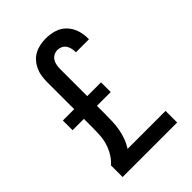

<svg xmlns="http://www.w3.org/2000/svg" viewBox="-218 -839 936 936"><g transform="rotate(-45 250.0 -371.5)"><path d="M62 0V-80Q82 -98 96 -121Q110 -144 118 -170Q126 -196 127.5 -223Q129 -250 129 -276V-334H51V-401H129V-588Q129 -608 132 -628Q135 -648 143.5 -666.5Q152 -685 165.5 -700.5Q179 -716 197 -725.5Q215 -735 235 -739Q255 -743 275 -743Q304 -743 332.5 -734.5Q361 -726 381.5 -705Q402 -684 411.5 -656Q421 -628 421 -599V-591H331V-595Q331 -607 328 -619.5Q325 -632 318 -642Q311 -652 299.5 -657.5Q288 -663 275 -663Q262 -663 250 -656.5Q238 -650 231 -639Q224 -628 221.5 -614.5Q219 -601 219 -588V-401H314V-334H219V-276Q219 -251 218 -225.5Q217 -200 212.5 -175Q208 -150 199 -125.5Q190 -101 176 -80H438V0Z"/></g></svg>

Font: Iosevka SS18 Medium
Style: Regular
Weight: 500
Monospace: yes
Designer: Belleve Invis
Foundry: Belleve Invis
Version: Version 25.1.1; ttfautohint (v1.8.4)